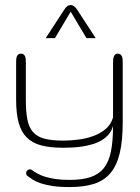

<svg xmlns="http://www.w3.org/2000/svg" viewBox="-20 -590 563 773"><path d="M259.8 134.3Q310.1 134.3 343.8 123.3Q377.4 112.3 397.7 87.2Q418 62 426.5 20.3Q435.1 -21.5 435.1 -83Q429.7 -63 417.5 -48.8Q405.3 -34.7 388.7 -24.9Q372.1 -15.1 352.1 -9.3Q332 -3.4 311.5 -0.2Q291 2.9 271.2 3.9Q251.5 4.9 234.9 4.9Q182.1 4.9 146 -4.6Q109.9 -14.2 87.4 -36.9Q64.9 -59.6 54.9 -96.7Q44.9 -133.8 44.9 -189V-338.9Q44.9 -345.2 45.4 -351.6Q45.9 -357.9 47.9 -362.8Q49.8 -367.7 53.7 -370.8Q57.6 -374 64 -374Q71.3 -374 75.2 -370.8Q79.1 -367.7 81.1 -362.8Q83 -357.9 83.5 -351.6Q84 -345.2 84 -338.9V-189Q84 -141.1 90.1 -109.4Q96.2 -77.6 112.8 -58.6Q129.4 -39.6 158.9 -31.7Q188.5 -23.9 234.9 -23.9Q262.7 -23.9 294.4 -27.8Q326.2 -31.7 354.7 -42Q383.3 -52.2 405 -70.3Q426.8 -88.4 435.1 -117.2V-338.9Q435.1 -345.2 435.8 -351.6Q436.5 -357.9 438.5 -362.8Q440.4 -367.7 444.1 -370.8Q447.8 -374 453.6 -374Q460.9 -374 464.8 -370.8Q468.8 -367.7 470.9 -362.8Q473.1 -357.9 473.6 -351.6Q474.1 -345.2 474.1 -338.9V-99.1Q474.1 -23.9 462.2 26.4Q450.2 76.7 424.3 107.2Q398.4 137.7 357.9 150.4Q317.4 163.1 259.8 163.1Q218.8 163.1 190.7 158.7Q162.6 154.3 143.3 147.7Q124 141.1 111.3 132.8Q98.6 124.5 89.4 117.2Q86.9 115.2 85.9 112.3Q85 109.4 85.2 106.4Q85.4 103.5 86.4 101.1Q87.4 98.6 88.4 97.2Q90.8 94.2 96.9 92.3Q103 90.3 108.9 94.7Q118.2 101.6 130.6 108.6Q143.1 115.7 160.9 121.3Q178.7 127 202.6 130.6Q226.6 134.3 259.8 134.3ZM201.2 -436.5H164.1L238.8 -551.3Q250.5 -569.8 264.6 -569.8Q277.8 -569.8 290.5 -551.3L365.2 -436.5H328.1L264.6 -543Z"/></svg>

Font: Gruppo
Style: Regular
Weight: 400
Foundry: Vernon Adams
Version: Version 1.000